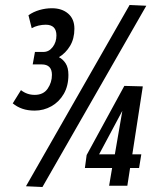

<svg xmlns="http://www.w3.org/2000/svg" viewBox="-20 -744 638 769"><path d="M31 -330 64 -383Q88 -364 119 -364Q154 -364 171 -389Q188 -414 188 -444Q188 -486 147 -486H111L120 -536H154Q176 -536 191 -555.5Q206 -575 206 -602Q206 -645 163 -645Q149 -645 134 -641.5Q119 -638 107 -631L94 -683Q114 -697 138.5 -704Q163 -711 188 -711Q228 -711 253 -689.5Q278 -668 278 -629Q278 -589 260.5 -560Q243 -531 216 -515Q232 -507 243 -490Q254 -473 254 -444Q254 -400 235.5 -368Q217 -336 186 -318.5Q155 -301 119 -301Q91 -301 69.5 -308.5Q48 -316 31 -330ZM150 5 84 2 499 -724 566 -721ZM320 -71 327 -123 478 -400 552 -398 510 -126H546L537 -71H501L490 0H417L429 -71ZM377 -126H440L470 -300Z"/></svg>

Font: Georama Condensed SemiBold
Style: Italic
Weight: 600
Width: 3
Italic angle: -9°
Designer: Jean-Baptiste Levee
Foundry: Production Type
Version: Version 1.000